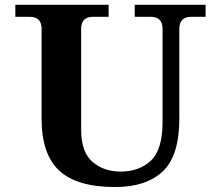

<svg xmlns="http://www.w3.org/2000/svg" viewBox="-20 -752 876 782"><path d="M449.2 9.8Q293.9 9.8 221.7 -56.6Q149.4 -123 149.4 -269V-634.8Q149.4 -683.6 100.6 -683.6H42.5V-732.4H422.4V-683.6H359.4Q310.5 -683.6 310.5 -634.8V-223.1Q310.5 -132.8 356.4 -93Q402.3 -53.2 471.2 -53.2Q546.9 -53.2 594.5 -97.7Q642.1 -142.1 642.1 -255.9V-634.8Q642.1 -683.6 593.3 -683.6H528.8V-732.4H817.4V-683.6H759.3Q710.4 -683.6 710.4 -634.8V-269Q710.4 -117.2 642.6 -53.7Q574.7 9.8 449.2 9.8Z"/></svg>

Font: Munson
Style: Bold
Weight: 700
Designer: Paul James MIller
Foundry: High-Logic / Made with FontCreator
Version: Version 2.10;May 5, 2019;FontCreator 11.5.0.2430 64-bit